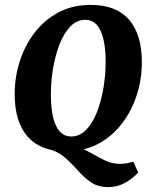

<svg xmlns="http://www.w3.org/2000/svg" viewBox="-20 -606 624 785"><path d="M422 159Q382 159 354 140.5Q326 122 302.5 95.5Q279 69 253 44.5Q227 20 191 7L286 -5Q301 -3 312 0.5Q323 4 339 12.5Q355 21 386 38Q415 54 433.5 59Q452 64 470 64Q485 64 498.5 61.5Q512 59 525 55L545 99Q523 124 491.5 141.5Q460 159 422 159ZM249 13Q146 13 93 -47.5Q40 -108 40 -221Q40 -291 61 -356Q82 -421 122 -473Q162 -525 219.5 -555.5Q277 -586 351 -586Q455 -586 507.5 -525.5Q560 -465 560 -352Q560 -282 539 -217Q518 -152 478 -100Q438 -48 380.5 -17.5Q323 13 249 13ZM271 -48Q306 -48 332.5 -75.5Q359 -103 376.5 -148Q394 -193 403 -247Q412 -301 412 -353Q412 -434 391.5 -479.5Q371 -525 329 -525Q294 -525 267.5 -497.5Q241 -470 223.5 -425Q206 -380 197 -326.5Q188 -273 188 -220Q188 -138 208.5 -93Q229 -48 271 -48Z"/></svg>

Font: Yrsa
Style: Italic
Weight: 400
Italic angle: -7.10001°
Designer: Anna Giedrys (Yrsa+Rasa design), David Brezina (Yrsa art-direction, Rasa art-direction, design)
Foundry: Rosetta Type Foundry
Version: Version 2.004